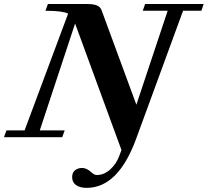

<svg xmlns="http://www.w3.org/2000/svg" viewBox="-56 -683 1034 956"><path d="M-36.1 0 -23.9 -33.7H66.4L283.2 -615.2Q254.9 -629.4 170.4 -629.4L182.6 -663.1H376Q409.7 -663.1 426.8 -655.8Q443.8 -648.4 449.7 -632.3L623 -161.6L778.8 -629.4H654.8L666.5 -663.1H958L946.8 -629.4H855.5L621.6 8.8Q532.2 252.4 375.5 252.4Q341.8 252.4 322.5 238.5Q303.2 224.6 303.2 198.7Q303.2 176.8 317.4 165Q331.5 153.3 352.5 153.3Q375 153.3 397 173.3Q413.1 188.5 425.8 188.5Q462.4 188.5 492.9 160.6Q523.4 132.8 537.6 93.8L548.8 64L317.9 -565.9L142.1 -33.7H266.1L253.9 0Z"/></svg>

Font: Elstob 10pt
Style: Bold Italic
Weight: 700
Italic angle: -20°
Designer: Peter S. Baker
Version: Version 1.015